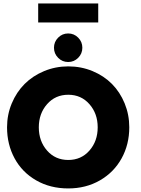

<svg xmlns="http://www.w3.org/2000/svg" viewBox="-20 -1044 789 1076"><path d="M194 -918V-1024.5H530.5V-918ZM305.8 -833Q329 -856.5 362 -856.5Q395 -856.5 418.2 -833Q441.5 -809.5 441.5 -776.5Q441.5 -743.5 418.2 -720Q395 -696.5 362 -696.5Q329 -696.5 305.8 -720Q282.5 -743.5 282.5 -776.5Q282.5 -809.5 305.8 -833ZM19.5 -330.5Q19.5 -401.5 46 -464.8Q72.5 -528 118 -573.5Q163.5 -619 227.2 -645.5Q291 -672 362.5 -672Q435 -672 498.8 -645.5Q562.5 -619 607.5 -573.5Q652.5 -528 678.5 -464.8Q704.5 -401.5 704.5 -330.5Q704.5 -234.5 661.5 -156.5Q618.5 -78.5 540 -33.2Q461.5 12 362.5 12Q261.5 12 182.8 -33.2Q104 -78.5 61.8 -156.5Q19.5 -234.5 19.5 -330.5ZM197.5 -330.5Q197.5 -253 243.8 -200.2Q290 -147.5 362.5 -147.5Q435 -147.5 481.2 -200.2Q527.5 -253 527.5 -330.5Q527.5 -407.5 481.2 -460.2Q435 -513 362.5 -513Q290 -513 243.8 -460.2Q197.5 -407.5 197.5 -330.5Z"/></svg>

Font: League Spartan ExtraBold
Style: Regular
Weight: 800
Foundry: The League of Moveable Type
Version: Version 2.002